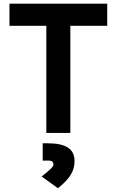

<svg xmlns="http://www.w3.org/2000/svg" viewBox="-20 -713 626 1030"><path d="M228.5 0H357.4V-574.7H555.2V-693.4H30.8V-574.7H228.5ZM291 296.9C353 246.1 379.9 206.1 379.9 151.9C379.9 85.9 334.5 55.7 235.8 55.7H209V148.4H240.7C258.3 148.4 266.6 155.3 266.6 169.4C266.6 181.2 251.5 195.3 203.6 233.9Z"/></svg>

Font: Cascadia Code
Style: Bold
Weight: 700
Monospace: yes
Designer: Aaron Bell
Foundry: Saja Typeworks
Version: Version 2404.023